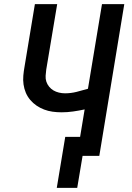

<svg xmlns="http://www.w3.org/2000/svg" viewBox="-20 -755 640 930"><path d="M255 155 296 -92H368L390 -225Q362 -219 334 -215Q306 -211 278 -211Q256 -211 234.5 -214Q213 -217 193.5 -224.5Q174 -232 157 -243.5Q140 -255 126.5 -271Q113 -287 105 -306Q97 -325 94 -346Q91 -367 93 -389Q95 -411 99 -433L149 -735H257L204 -418Q202 -403 201 -388Q200 -373 204.5 -359.5Q209 -346 218 -335Q227 -324 239 -317Q251 -310 265.5 -306.5Q280 -303 295 -303Q323 -303 351 -310Q379 -317 406 -325L474 -735H582L461 0H380L354 155Z"/></svg>

Font: Iosevka Curly SmBdExObl
Style: Regular
Weight: 600
Width: 7
Italic angle: -9°
Monospace: yes
Designer: Belleve Invis
Foundry: Belleve Invis
Version: Version 11.1.0; ttfautohint (v1.8.3)